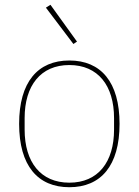

<svg xmlns="http://www.w3.org/2000/svg" viewBox="-20 -771 580 803"><path d="M287 -587 302 -597 191 -751 172 -739ZM270 12C402 12 480 -78 480 -253C480 -428 402 -518 270 -518C138 -518 60 -428 60 -253C60 -78 138 12 270 12ZM270 -7C150 -7 83 -93 83 -229V-277C83 -413 150 -499 270 -499C390 -499 457 -413 457 -277V-229C457 -93 390 -7 270 -7Z"/></svg>

Font: IBM Plex Devanagari Thin
Style: Regular
Weight: 100
Designer: Mike Abbink, Paul van der Laan, Pieter van Rosmalen, Erin McLaughlin
Foundry: Bold Monday
Version: Version 1.0